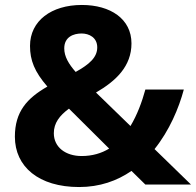

<svg xmlns="http://www.w3.org/2000/svg" viewBox="-20 -744 790 774"><path d="M310 -724C187 -724 101 -660 101 -559C101 -501 119 -455 171 -395C89 -348 40 -294 40 -193C40 -72 136 10 299 10C382 10 452 -15 510 -55L566 0H750L603 -143C663 -218 701 -308 721 -383H566C552 -332 533 -281 506 -236L367 -371C448 -418 510 -477 510 -569C510 -668 425 -724 310 -724ZM309 -609C339 -609 372 -593 372 -553C372 -513 341 -485 285 -454C257 -486 239 -516 239 -549C239 -595 276 -609 309 -609ZM258 -306 420 -145C389 -126 352 -115 309 -115C245 -115 197 -150 197 -207C197 -248 220 -278 258 -306Z"/></svg>

Font: Noto Sans Lisu
Style: Bold
Weight: 700
Designer: Monotype Design Team. David Williams.
Foundry: Monotype Imaging Inc.
Version: Version 2.102